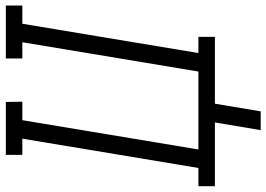

<svg xmlns="http://www.w3.org/2000/svg" viewBox="-164 -624 936 675"><g transform="rotate(-90 304.5 -287.0)"><path d="M250 161H184L211 0H-13V-58H51L154 -677H97V-735H283L284 -677H219L116 -58H390L493 -677H436V-735H622V-677H558L455 -58H512V0H277Z"/></g></svg>

Font: Iosevka HT Light Extended
Style: Italic
Weight: 300
Width: 7
Italic angle: -9°
Monospace: yes
Designer: Belleve Invis
Foundry: Belleve Invis
Version: Version 32.3.0; ttfautohint (v1.8.4)